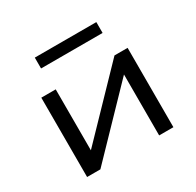

<svg xmlns="http://www.w3.org/2000/svg" viewBox="-151 -860 1046 1027"><g transform="rotate(-30 372.5 -346.5)"><path d="M106 0V-490H195V-95H177L558 -490H639V0H551V-395H569L188 0ZM183 -626V-693H563V-626Z"/></g></svg>

Font: Nunito Sans 10pt Expanded
Style: Regular
Weight: 400
Width: 7
Designer: Vernon Adams
Foundry: Vernon Adams
Version: Version 3.101;gftools[0.9.27]